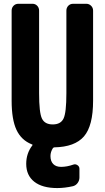

<svg xmlns="http://www.w3.org/2000/svg" viewBox="-20 -750 540 990"><path d="M424.8 -730.5Q439.5 -730.5 449.7 -720.2Q460 -710 460 -695.3V-230.5Q460 -101.6 413.1 -46.9Q366.2 7.8 259.8 9.8Q256.8 9.8 252.9 13.7Q240.2 33.2 240.2 54.7Q240.2 81.1 254.4 95.7Q268.6 110.4 294.9 110.4Q325.2 110.4 358.4 98.6Q369.1 94.7 379.4 101.6Q389.6 108.4 389.6 120.1V165Q389.6 180.7 380.4 193.4Q371.1 206.1 356.4 210Q313.5 219.7 275.4 219.7Q198.2 219.7 156.7 187Q115.2 154.3 115.2 94.7Q115.2 41 146.5 0Q150.4 -3.9 143.6 -5.9Q89.8 -27.3 64.9 -80.6Q40 -133.8 40 -230.5V-695.3Q40 -710 49.8 -720.2Q59.6 -730.5 75.2 -730.5H147.5Q162.1 -730.5 171.9 -720.2Q181.6 -710 181.6 -695.3V-269.5Q181.6 -168.9 196.3 -138.7Q210.9 -108.4 252 -108.4Q293 -108.4 307.6 -138.7Q322.3 -168.9 322.3 -269.5V-695.3Q322.3 -710 332 -720.2Q341.8 -730.5 357.4 -730.5Z"/></svg>

Font: Rounded-L Mgen+ 1m bold
Style: Bold
Weight: 700
Designer: [Source Han Sans]
Ryoko NISHIZUKA  (kana & ideographs); Paul D. Hunt (Latin, Greek & Cyrillic); Wenlong ZHANG  (bopomofo
Version: Version 1.059.20150602